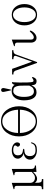

<svg xmlns="http://www.w3.org/2000/svg" viewBox="1444 -2182 878 3807"><g transform="rotate(-90 1883.5 -278.0)"><path d="M36.1 -447.3 40 -431.6Q75.2 -431.6 88.9 -421.9Q102.5 -411.1 102.5 -384.8V42Q102.5 87.9 92.8 99.6Q81.1 113.3 36.1 113.3V140.6H237.3V113.3Q210.9 113.3 199.2 109.4Q184.6 105.5 176.8 92.8Q168.9 79.1 165 49.8Q162.1 23.4 162.1 -28.3Q173.8 -3.9 203.1 8.8Q222.7 17.6 242.2 17.6Q280.3 17.6 317.4 -7.8Q338.9 -21.5 371.1 -54.7L378.9 -61.5V5.9Q417 2 440.4 0Q466.8 -2 505.9 -3.9V-25.4Q470.7 -25.4 454.1 -42Q438.5 -57.6 438.5 -89.8V-484.4L312.5 -447.3L316.4 -431.6Q351.6 -431.6 366.2 -421.9Q378.9 -412.1 378.9 -387.7V-87.9L362.3 -73.2Q335.9 -47.9 320.3 -39.1Q295.9 -24.4 263.7 -24.4Q220.7 -24.4 193.4 -46.9Q164.1 -71.3 162.1 -111.3V-484.4Z M815.4 -261.7Q765.6 -265.6 742.2 -282.2Q708 -305.7 708 -363.3Q708 -403.3 730.5 -426.8Q757.8 -455.1 813.5 -455.1Q849.6 -455.1 875 -445.3Q904.3 -434.6 903.3 -414.1Q903.3 -405.3 898.4 -397.5Q896.5 -393.6 889.6 -385.7Q881.8 -377 879.9 -372.1Q877 -362.3 882.8 -349.6Q886.7 -336.9 899.4 -328.1Q912.1 -320.3 925.8 -320.3Q940.4 -321.3 951.2 -334Q961.9 -347.7 964.8 -373Q964.8 -420.9 920.9 -452.1Q877 -483.4 806.6 -483.4Q743.2 -483.4 698.2 -458Q641.6 -425.8 641.6 -364.3Q641.6 -325.2 672.9 -291Q706.1 -255.9 753.9 -249Q699.2 -244.1 662.1 -211.9Q622.1 -176.8 622.1 -123Q622.1 -61.5 678.7 -22.5Q731.4 13.7 806.6 14.6Q874 14.6 908.2 -4.9Q946.3 -26.4 962.9 -83Q966.8 -101.6 957 -104.5Q947.3 -107.4 942.4 -83Q927.7 -45.9 898.4 -29.3Q868.2 -12.7 813.5 -12.7Q764.6 -11.7 737.3 -28.3Q692.4 -54.7 692.4 -127.9Q692.4 -192.4 736.3 -218.8Q766.6 -235.4 817.4 -235.4Q837.9 -236.3 836.9 -248Q835.9 -259.8 815.4 -261.7Z M1381.8 -697.3Q1242.2 -697.3 1159.2 -586.9Q1083 -485.4 1083 -339.8Q1083 -195.3 1159.2 -94.7Q1242.2 16.6 1381.8 16.6Q1520.5 16.6 1604.5 -94.7Q1680.7 -195.3 1680.7 -339.8Q1680.7 -485.4 1604.5 -586.9Q1520.5 -697.3 1381.8 -697.3ZM1150.4 -322.3H1612.3Q1607.4 -194.3 1548.8 -105.5Q1484.4 -8.8 1381.8 -8.8Q1277.3 -8.8 1212.9 -105.5Q1154.3 -194.3 1150.4 -322.3ZM1612.3 -359.4H1150.4Q1154.3 -489.3 1213.9 -576.2Q1278.3 -671.9 1381.8 -671.9Q1483.4 -671.9 1547.9 -576.2Q1606.4 -489.3 1612.3 -359.4Z M1979.5 -455.1 1984.4 -454.1Q2030.3 -454.1 2051.8 -433.6Q2079.1 -405.3 2087.9 -328.1Q2088.9 -318.4 2089.8 -245.1Q2090.8 -171.9 2090.8 -136.7Q2067.4 -83 2039.1 -62.5Q2014.6 -44.9 1974.6 -44.9Q1922.9 -44.9 1895.5 -90.8Q1866.2 -141.6 1866.2 -245.1Q1866.2 -336.9 1897.5 -396.5Q1929.7 -455.1 1979.5 -455.1ZM2095.7 -93.8Q2100.6 -38.1 2117.2 -16.6Q2135.7 7.8 2182.6 7.8Q2209 7.8 2226.6 -8.8Q2241.2 -22.5 2254.9 -52.7Q2262.7 -79.1 2254.9 -84Q2247.1 -87.9 2232.4 -71.3Q2221.7 -63.5 2210.9 -58.6Q2199.2 -53.7 2188.5 -52.7Q2167 -52.7 2161.1 -81.1Q2156.2 -100.6 2152.3 -179.7V-184.6Q2150.4 -268.6 2151.4 -330.1Q2152.3 -376 2156.2 -452.1L2158.2 -463.9Q2161.1 -472.7 2160.2 -475.6Q2159.2 -480.5 2149.4 -480.5Q2137.7 -480.5 2126 -467.8Q2111.3 -452.1 2105.5 -426.8Q2086.9 -460 2056.6 -473.6Q2028.3 -486.3 1982.4 -486.3Q1887.7 -486.3 1838.9 -409.2Q1797.9 -343.8 1797.9 -243.2Q1797.9 -111.3 1846.7 -46.9Q1887.7 6.8 1956.1 6.8Q2003.9 6.8 2036.1 -14.6Q2071.3 -38.1 2095.7 -93.8ZM2011.7 -502.9 2041 -639.6Q2044.9 -662.1 2035.2 -678.7Q2025.4 -695.3 2003.9 -695.3Q1979.5 -695.3 1969.7 -678.7Q1960.9 -663.1 1965.8 -639.6L1995.1 -502.9Z M2310.5 -477.5V-452.1Q2342.8 -452.1 2356.4 -445.3Q2371.1 -438.5 2384.8 -415L2540 17.6H2556.6L2709 -406.2Q2719.7 -432.6 2739.3 -442.4Q2757.8 -452.1 2792 -452.1V-477.5H2614.3V-452.1Q2654.3 -452.1 2670.9 -438.5Q2685.5 -425.8 2678.7 -401.4L2564.5 -80.1L2421.9 -477.5Z M2998 -482.4 2871.1 -438.5 2874 -423.8Q2913.1 -423.8 2928.7 -412.1Q2942.4 -401.4 2942.4 -378.9V-105.5Q2942.4 -52.7 2970.7 -21.5Q2997.1 6.8 3035.2 6.8Q3080.1 6.8 3122.1 -27.3Q3156.2 -55.7 3174.8 -93.8Q3186.5 -121.1 3175.8 -126Q3165 -130.9 3151.4 -114.3Q3123 -81.1 3095.7 -63.5Q3069.3 -46.9 3047.9 -46.9Q3026.4 -47.9 3013.7 -62.5Q3002 -78.1 3002 -105.5V-484.4Z M3495.1 -484.4Q3395.5 -484.4 3336.9 -407.2Q3284.2 -336.9 3284.2 -232.4Q3284.2 -129.9 3336.9 -59.6Q3395.5 17.6 3495.1 17.6Q3593.8 17.6 3653.3 -59.6Q3707 -129.9 3707 -232.4Q3707 -336.9 3653.3 -407.2Q3593.8 -484.4 3495.1 -484.4ZM3495.1 -460Q3562.5 -460 3603.5 -390.6Q3640.6 -327.1 3640.6 -233.4Q3640.6 -140.6 3603.5 -77.1Q3562.5 -6.8 3495.1 -6.8Q3426.8 -6.8 3385.7 -77.1Q3349.6 -140.6 3349.6 -233.4Q3349.6 -327.1 3385.7 -390.6Q3426.8 -460 3495.1 -460Z"/></g></svg>

Font: Batang
Style: Regular
Weight: 400
Version: Version 2.21